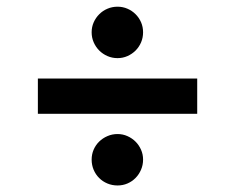

<svg xmlns="http://www.w3.org/2000/svg" viewBox="-20 -580 713 582"><path d="M577.8 -235.1H94.8V-342H577.8ZM336.3 -17.8Q320 -17.8 305.6 -23.8Q291.2 -29.8 280.5 -40.5Q269.9 -51.1 263.8 -65.5Q257.8 -79.9 257.8 -96.2Q257.8 -112.2 263.8 -126.2Q269.9 -140.3 280.5 -150.7Q291.2 -161.2 305.6 -167.4Q320 -173.7 336.3 -173.7Q352.3 -173.7 366.3 -167.4Q380.3 -161.2 390.8 -150.7Q401.3 -140.3 407.5 -126.2Q413.7 -112.2 413.7 -96.2Q413.7 -79.9 407.5 -65.5Q401.3 -51.1 390.8 -40.5Q380.3 -29.8 366.3 -23.8Q352.3 -17.8 336.3 -17.8ZM336.3 -403.8Q320 -403.8 305.8 -410Q291.5 -416.2 280.9 -426.8Q270.2 -437.5 264 -451.7Q257.8 -465.9 257.8 -482.2Q257.8 -498.2 264 -512.3Q270.2 -526.3 280.9 -536.9Q291.5 -547.6 305.8 -553.6Q320 -559.7 336.3 -559.7Q352.3 -559.7 366.3 -553.6Q380.3 -547.6 391 -536.9Q401.6 -526.3 407.7 -512.3Q413.7 -498.2 413.7 -482.2Q413.7 -465.9 407.7 -451.7Q401.6 -437.5 391 -426.8Q380.3 -416.2 366.3 -410Q352.3 -403.8 336.3 -403.8Z"/></svg>

Font: Interop SemBd
Style: Regular
Weight: 600
Designer: Rasmus Andersson, Google, Jang Haemin
Foundry: jhaemin
Version: Version 1.008